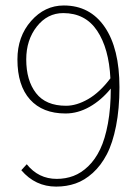

<svg xmlns="http://www.w3.org/2000/svg" viewBox="-20 -672 512 704"><path d="M76.2 -454.1Q76.2 -377 112.1 -330.6Q147.9 -284.2 222.2 -284.2Q260.7 -284.2 303.2 -308.6Q345.7 -333 384.8 -384.8Q379.4 -494.6 336.2 -559.3Q293 -624 211.9 -624Q153.8 -624 115 -574.7Q76.2 -525.4 76.2 -454.1ZM186 12.2Q109.4 12.2 58.1 -47.9L78.1 -69.8Q121.1 -16.1 188 -16.1Q220.7 -16.1 249.3 -26.9Q277.8 -37.6 303.5 -62.3Q329.1 -86.9 347.2 -124.5Q365.2 -162.1 375.7 -219Q386.2 -275.9 386.2 -347.2Q351.6 -304.7 308.6 -280.3Q265.6 -255.9 220.2 -255.9Q136.2 -255.9 90.1 -307.1Q43.9 -358.4 43.9 -454.1Q43.9 -538.1 94 -595Q144 -651.9 213.9 -651.9Q310.1 -651.9 364 -573Q418 -494.1 418 -352.1Q418 -272.9 405.5 -210Q393.1 -147 371.6 -106Q350.1 -64.9 320.1 -37.8Q290 -10.7 257.1 0.7Q224.1 12.2 186 12.2Z"/></svg>

Font: Source Sans 3 ExtraLight
Style: Regular
Weight: 200
Designer: Paul D. Hunt
Foundry: Adobe
Version: Version 3.052;hotconv 1.1.0;makeotfexe 2.6.0